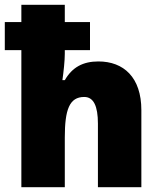

<svg xmlns="http://www.w3.org/2000/svg" viewBox="-23 -780 668 800"><path d="M247 -760H66V-688H-3V-571H66V0H247V-207C247 -323 266 -376 328 -376C367 -376 385 -338 385 -265V0H566V-321C566 -458 492 -524 387 -524C323 -524 278 -500 247 -446H237C242 -481 247 -527 247 -556V-571H352V-688H247Z"/></svg>

Font: Noto Sans Devanagari UI SemiCondensed Black
Style: Regular
Weight: 900
Width: 4
Designer: Jelle Bosma - Monotype Design Team
Foundry: Monotype Imaging Inc.
Version: Version 2.004